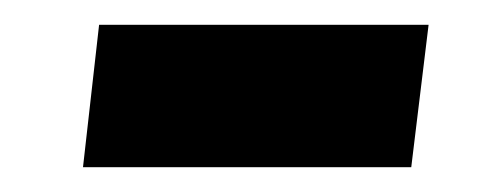

<svg xmlns="http://www.w3.org/2000/svg" viewBox="-20 -381 401 155"><path d="M47 -246 60 -361H326L312 -246Z"/></svg>

Font: Aleo ExtraBold
Style: Italic
Weight: 800
Italic angle: -7°
Designer: Alessio Laiso
Foundry: Alessio Laiso
Version: Version 2.001;gftools[0.9.29]